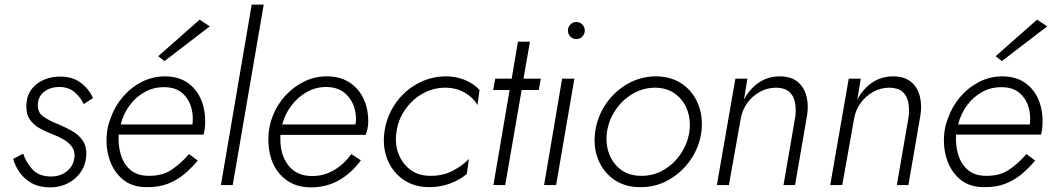

<svg xmlns="http://www.w3.org/2000/svg" viewBox="-20 -800 4547 830"><path d="M80 -136Q93 -97 121 -67Q149 -37 201 -37Q242 -37 270.5 -61Q299 -85 302 -122Q304 -149 290 -167Q276 -185 253.5 -198Q231 -211 206 -220Q177 -231 150.5 -246Q124 -261 108 -285Q92 -309 94 -348Q96 -388 117 -415Q138 -442 170.5 -455.5Q203 -469 239 -469Q294 -469 329.5 -442Q365 -415 382 -376L342 -350Q327 -381 301.5 -402.5Q276 -424 236 -424Q199 -424 173 -405Q147 -386 144 -354Q140 -315 167.5 -296Q195 -277 234 -262Q267 -248 294.5 -232Q322 -216 338.5 -191Q355 -166 353 -128Q351 -89 330.5 -58Q310 -27 275 -8.5Q240 10 197 10Q150 10 117.5 -8Q85 -26 65 -54.5Q45 -83 37 -113Z M887 -686 691 -536 664 -557 843 -715ZM835 -106Q809 -75 778 -48.5Q747 -22 706.5 -6Q666 10 613 9Q550 9 509.5 -25.5Q469 -60 452 -115Q435 -170 443 -231Q447 -262 459 -291Q476 -340 511 -381Q546 -422 593 -446Q640 -470 695 -470Q757 -469 797.5 -437.5Q838 -406 855 -354Q872 -302 865 -242Q863 -229 860 -218H493Q490 -171 502.5 -130.5Q515 -90 544.5 -65Q574 -40 623 -40Q683 -39 724.5 -68Q766 -97 797 -134ZM691 -423Q645 -424 606 -402.5Q567 -381 540 -344Q513 -307 502 -262H812Q817 -303 805.5 -339.5Q794 -376 765.5 -399.5Q737 -423 691 -423Z M1068 -780H1120L986 0H935Z M1323 10Q1241 10 1190.5 -46.5Q1140 -103 1140 -199Q1140 -251 1159.5 -300Q1179 -349 1214 -387Q1249 -425 1295 -447.5Q1341 -470 1393 -470Q1474 -470 1523 -416.5Q1572 -363 1572 -273Q1572 -259 1568.5 -243Q1565 -227 1561 -217H1192Q1192 -210 1192 -202Q1191 -130 1227 -84.5Q1263 -39 1329 -39Q1381 -39 1424 -64.5Q1467 -90 1499 -134L1540 -107Q1501 -53 1446.5 -21.5Q1392 10 1323 10ZM1390 -424Q1345 -424 1306 -402Q1267 -380 1239.5 -343.5Q1212 -307 1200 -262H1516Q1519 -273 1519 -283Q1519 -344 1484.5 -384Q1450 -424 1390 -424Z M1694 -230Q1686 -180 1702 -137Q1718 -94 1753 -67Q1788 -40 1840 -40Q1893 -39 1936.5 -61.5Q1980 -84 2007 -113L1998 -48Q1969 -23 1926.5 -7Q1884 9 1836 9Q1770 9 1723 -24Q1676 -57 1654.5 -111.5Q1633 -166 1642 -230Q1651 -296 1688 -350.5Q1725 -405 1782 -437Q1839 -469 1906 -470Q1952 -470 1990.5 -454Q2029 -438 2053 -411L2044 -346Q2026 -378 1989 -399.5Q1952 -421 1903 -421Q1850 -420 1805.5 -394.5Q1761 -369 1731 -325.5Q1701 -282 1694 -230Z M2121 -460H2192L2219 -620H2271L2243 -460H2318L2309 -411H2235L2164 0H2113L2183 -411H2112Z M2435 -668Q2435 -683 2445.5 -694Q2456 -705 2472 -705Q2487 -705 2497.5 -694Q2508 -683 2508 -668Q2508 -653 2497.5 -642Q2487 -631 2472 -631Q2456 -631 2445.5 -642Q2435 -653 2435 -668ZM2410 -460H2463L2384 0H2332Z M2553 -230Q2562 -296 2599 -350.5Q2636 -405 2693 -437.5Q2750 -470 2817 -470Q2884 -469 2930.5 -436Q2977 -403 2998.5 -348.5Q3020 -294 3012 -230Q3003 -164 2965.5 -109.5Q2928 -55 2871 -22.5Q2814 10 2747 9Q2681 9 2634 -24Q2587 -57 2565.5 -111.5Q2544 -166 2553 -230ZM2604 -230Q2597 -180 2612.5 -137Q2628 -94 2663.5 -67Q2699 -40 2751 -40Q2804 -39 2848.5 -65Q2893 -91 2922.5 -134.5Q2952 -178 2960 -230Q2967 -280 2951.5 -323Q2936 -366 2900.5 -393Q2865 -420 2813 -421Q2761 -421 2716 -395Q2671 -369 2641.5 -325.5Q2612 -282 2604 -230Z M3418 -296Q3422 -329 3416.5 -357.5Q3411 -386 3392 -403Q3373 -420 3336 -421Q3297 -421 3264 -402.5Q3231 -384 3209.5 -353.5Q3188 -323 3182 -286L3131 0H3079L3159 -460H3211L3196 -369Q3219 -414 3259 -442Q3299 -470 3352 -470Q3401 -469 3428.5 -446Q3456 -423 3466 -385Q3476 -347 3469 -302L3417 0H3367Z M3908 -296Q3912 -329 3906.5 -357.5Q3901 -386 3882 -403Q3863 -420 3826 -421Q3787 -421 3754 -402.5Q3721 -384 3699.5 -353.5Q3678 -323 3672 -286L3621 0H3569L3649 -460H3701L3686 -369Q3709 -414 3749 -442Q3789 -470 3842 -470Q3891 -469 3918.5 -446Q3946 -423 3956 -385Q3966 -347 3959 -302L3907 0H3857Z M4507 -686 4311 -536 4284 -557 4463 -715ZM4455 -106Q4429 -75 4398 -48.5Q4367 -22 4326.5 -6Q4286 10 4233 9Q4170 9 4129.5 -25.5Q4089 -60 4072 -115Q4055 -170 4063 -231Q4067 -262 4079 -291Q4096 -340 4131 -381Q4166 -422 4213 -446Q4260 -470 4315 -470Q4377 -469 4417.5 -437.5Q4458 -406 4475 -354Q4492 -302 4485 -242Q4483 -229 4480 -218H4113Q4110 -171 4122.5 -130.5Q4135 -90 4164.5 -65Q4194 -40 4243 -40Q4303 -39 4344.5 -68Q4386 -97 4417 -134ZM4311 -423Q4265 -424 4226 -402.5Q4187 -381 4160 -344Q4133 -307 4122 -262H4432Q4437 -303 4425.5 -339.5Q4414 -376 4385.5 -399.5Q4357 -423 4311 -423Z"/></svg>

Font: Jost* Light
Style: Italic
Weight: 300
Italic angle: -10°
Version: Version 3.7